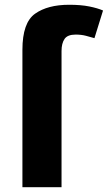

<svg xmlns="http://www.w3.org/2000/svg" viewBox="-20 -785 452 805"><path d="M297 -640Q321 -640 340 -635Q359 -630 376 -625L412 -741Q389 -751 354 -758Q319 -765 270 -765Q180 -765 127 -727.5Q74 -690 74 -576V0H238V-571Q238 -603 250.5 -621.5Q263 -640 297 -640Z"/></svg>

Font: Noto Sans UI Extra
Style: Regular
Weight: 800
Designer: Monotype Design Team
Foundry: Monotype Imaging Inc.
Version: Version 1.901